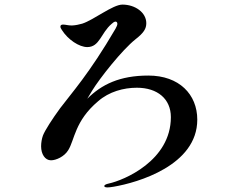

<svg xmlns="http://www.w3.org/2000/svg" viewBox="-20 -782 1040 836"><path d="M626 -453C501 -453 422 -414 360 -352L381 -387C414 -441 511 -564 570 -611C606 -639 617 -657 617 -681C617 -728 568 -762 513 -762C471 -762 388 -695 338 -679C322 -675 312 -672 293 -671C276 -671 266 -675 255 -675C248 -675 243 -673 243 -666C243 -662 245 -658 249 -652C276 -609 325 -577 360 -577C414 -577 419 -638 466 -678C471 -683 478 -688 483 -688C487 -688 491 -685 491 -678C491 -673 488 -666 483 -657C368 -460 290 -375 242 -311C207 -263 176 -215 167 -192C162 -178 159 -161 159 -145C159 -111 176 -84 202 -84C224 -84 260 -100 277 -128C305 -172 305 -255 407 -341C455 -383 518 -400 576 -400C666 -400 724 -351 724 -272C724 -82 519 3 454 17C440 20 434 24 434 28C434 32 439 34 448 34C453 34 464 33 475 31C580 13 839 -62 839 -261C839 -371 760 -453 626 -453Z"/></svg>

Font: Shippori Mincho OTF
Style: Bold
Weight: 800
Designer: FONTDASU
Foundry: FONTDASU / Google Inc. / but / Adobe
Version: Version 3.300;hotconv 1.0.109;makeotfexe 2.5.65596